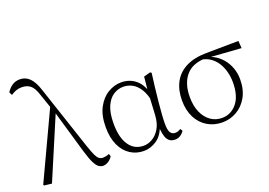

<svg xmlns="http://www.w3.org/2000/svg" viewBox="-111 -1104 1997 1423"><g transform="rotate(-20 887.0 -393.0)"><path d="M29 1 25 -6 277 -544 300 -489 89 8ZM492 14Q475 14 458.5 3Q442 -8 425.5 -40.5Q409 -73 390 -137L288 -487L285 -490L235 -635Q216 -697 189 -718.5Q162 -740 121 -740Q96 -740 75.5 -732Q55 -724 35 -711L23 -736Q43 -767 69 -783.5Q95 -800 128 -800Q173 -800 205 -768Q237 -736 260 -663L428 -159Q444 -112 456 -87Q468 -62 481 -52.5Q494 -43 510 -43Q519 -43 533 -45.5Q547 -48 560 -54L567 -35Q557 -15 535 -0.5Q513 14 492 14Z M814 14Q755 14 707.5 -16.5Q660 -47 633 -105.5Q606 -164 606 -247Q606 -340 638.5 -401Q671 -462 721.5 -492Q772 -522 826 -522Q892 -522 940.5 -482Q989 -442 1011 -349H1019L997 -296Q985 -368 959 -409.5Q933 -451 899.5 -468.5Q866 -486 830 -486Q788 -486 751.5 -462.5Q715 -439 692.5 -387.5Q670 -336 670 -253Q670 -143 711 -83Q752 -23 825 -23Q859 -23 893 -42Q927 -61 952 -102Q977 -143 981 -207L991 -393L1002 -504L1054 -518L1064 -511Q1057 -461 1050.5 -404.5Q1044 -348 1038.5 -293.5Q1033 -239 1030 -194.5Q1027 -150 1027 -123Q1027 -71 1040 -52Q1053 -33 1077 -33Q1091 -33 1101 -37Q1111 -41 1121 -47L1132 -29Q1120 -10 1101 2Q1082 14 1058 14Q1019 14 999.5 -17.5Q980 -49 977 -128H989Q965 -52 916 -19Q867 14 814 14Z M1433 14Q1368 14 1316 -17Q1264 -48 1234.5 -105.5Q1205 -163 1205 -241Q1205 -322 1236.5 -382Q1268 -442 1332.5 -475.5Q1397 -509 1494 -510L1749 -513L1753 -455L1495 -473L1482 -476Q1373 -475 1320.5 -413Q1268 -351 1268 -245Q1268 -174 1291 -123Q1314 -72 1353 -45Q1392 -18 1441 -18Q1512 -18 1559 -75Q1606 -132 1606 -239Q1606 -284 1595 -324.5Q1584 -365 1563 -397.5Q1542 -430 1510.5 -451Q1479 -472 1437 -478L1447 -487Q1496 -484 1536 -463Q1576 -442 1604.5 -408.5Q1633 -375 1648.5 -332.5Q1664 -290 1664 -243Q1664 -161 1631.5 -103.5Q1599 -46 1546.5 -16Q1494 14 1433 14Z"/></g></svg>

Font: Noto Serif KR
Style: Regular
Weight: 200
Designer: Ryoko NISHIZUKA 西塚涼子 (kana & ideographs); Frank Grießhammer (Latin, Greek & Cyrillic); Wenlong ZHANG 张文龙 (bopomofo); San
Foundry: Adobe
Version: Version 2.001;hotconv 1.1.0;makeotfexe 2.6.0